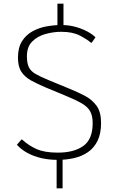

<svg xmlns="http://www.w3.org/2000/svg" viewBox="-20 -855 622 1038"><path d="M286.1 163.1V-4.4H318.4V163.1ZM290.5 -705.1V-835H323.2V-705.1ZM292.5 9.3Q244.6 9.3 203.4 -0.2Q162.1 -9.8 128.9 -27.8Q95.7 -45.9 71.3 -72.3L95.7 -100.6H99.6Q134.3 -68.4 177.7 -49.1Q221.2 -29.8 292.5 -29.8Q379.9 -29.8 430.4 -65.9Q481 -102.1 481 -189Q481 -227.5 468.3 -251.7Q455.6 -275.9 424.8 -294.4Q394 -313 339.8 -335.4L228 -381.8Q181.2 -401.4 147.5 -420.2Q113.8 -439 95.5 -467Q77.1 -495.1 77.1 -543.5Q77.1 -597.7 98.9 -632.1Q120.6 -666.5 155.8 -685.8Q190.9 -705.1 231.9 -712.4Q272.9 -719.7 311.5 -719.7Q354 -719.7 390.4 -709.2Q426.8 -698.7 454.1 -683.6Q481.4 -668.5 496.1 -653.3L476.1 -624.5H471.2Q451.7 -641.6 412.4 -662.4Q373 -683.1 311.5 -683.1Q268.6 -683.1 225.6 -671.1Q182.6 -659.2 154.1 -630.6Q125.5 -602.1 125.5 -551.3Q125.5 -513.2 136 -491.7Q146.5 -470.2 172.1 -455.3Q197.8 -440.4 242.7 -421.9L354 -376Q399.9 -357.4 439 -336.9Q478 -316.4 502.2 -283Q526.4 -249.5 526.4 -190.4Q526.4 -132.8 507.6 -94.2Q488.8 -55.7 456.1 -33Q423.3 -10.3 381.1 -0.5Q338.9 9.3 292.5 9.3Z"/></svg>

Font: Comme Thin
Style: Regular
Weight: 250
Version: Version 1.000;gftools[0.9.27]